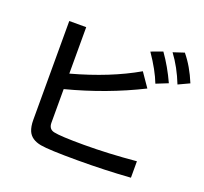

<svg xmlns="http://www.w3.org/2000/svg" viewBox="-144 -1036 1289 1212"><g transform="rotate(20 500.0 -430.5)"><path d="M144 -804.2H257.8V-492.2Q509.3 -561 689 -665L752.9 -572.3Q522.5 -457 257.8 -388.2V-162.1Q257.8 -119.6 294.9 -111.3Q339.8 -101.1 497.6 -101.1Q661.1 -101.1 848.1 -118.2V-7.8Q678.2 4.4 493.7 4.4Q300.8 4.4 244.6 -5.9Q177.7 -18.1 156.7 -65.9Q144 -95.2 144 -140.1ZM790 -618.2Q759.8 -697.3 690.9 -797.9L768.1 -826.2Q825.2 -746.1 869.1 -649.9ZM922.9 -661.1Q882.8 -763.2 824.2 -841.8L897.9 -866.2Q956.1 -795.9 997.1 -695.8Z"/></g></svg>

Font: BIZ UDGothic
Style: Bold
Weight: 700
Monospace: yes
Designer: TypeBank Co., Ltd.
Foundry: Morisawa Inc.
Version: Version 1.05